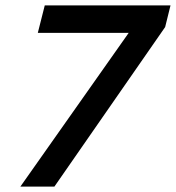

<svg xmlns="http://www.w3.org/2000/svg" viewBox="-20 -695 655 715"><path d="M55.8 0 459.2 -572.5H120.8L146.7 -675H615L595 -594.2L182.5 0Z"/></svg>

Font: Funnel Sans Medium
Style: Italic
Weight: 500
Italic angle: -14.036°
Version: Version 1.000; Beta; Release 5; Build 24; ttfautohint (v1.8.